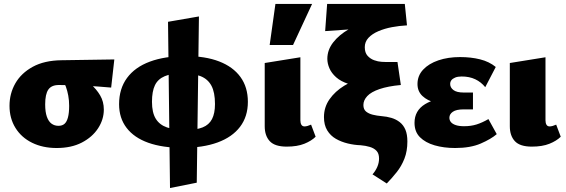

<svg xmlns="http://www.w3.org/2000/svg" viewBox="-20 -731 2858 969"><path d="M266 16Q196 16 142 -10.5Q88 -37 58 -85.5Q28 -134 28 -197Q28 -259 57.5 -310.5Q87 -362 145.5 -394Q204 -426 291 -427L557 -431L541 -289Q474 -295 409 -298.5Q344 -302 277 -302Q240 -302 224 -279Q208 -256 208 -204Q208 -166 216.5 -142Q225 -118 240 -107Q255 -96 275 -96Q294 -96 305.5 -106Q317 -116 323 -138.5Q329 -161 329 -197Q329 -224 324.5 -248.5Q320 -273 312.5 -293.5Q305 -314 295 -326L372 -355Q407 -333 437 -307Q467 -281 485.5 -249.5Q504 -218 504 -178Q504 -128 475 -83.5Q446 -39 393 -11.5Q340 16 266 16Z M901 15Q800 15 728.5 -10.5Q657 -36 619 -85.5Q581 -135 581 -205Q581 -283 621 -337.5Q661 -392 736.5 -420Q812 -448 917 -448Q1016 -448 1086 -421Q1156 -394 1193.5 -342.5Q1231 -291 1231 -217Q1231 -143 1191.5 -91Q1152 -39 1078 -12Q1004 15 901 15ZM838 218 828 -621 984 -648 973 191ZM917 -75Q970 -75 1002.5 -88Q1035 -101 1050 -130Q1065 -159 1065 -206Q1065 -265 1047 -298.5Q1029 -332 992.5 -346.5Q956 -361 901 -361Q846 -361 811.5 -346.5Q777 -332 762 -301Q747 -270 747 -217Q747 -163 766 -132Q785 -101 822.5 -88Q860 -75 917 -75Z M1427 9Q1367 9 1341.5 -18.5Q1316 -46 1316 -94V-413L1496 -442V-124Q1496 -110 1501 -101.5Q1506 -93 1517 -93Q1524 -93 1532.5 -95.5Q1541 -98 1550 -102L1573 -41Q1552 -20 1516 -5.5Q1480 9 1427 9ZM1341 -504 1370 -711H1555L1459 -504Z M1932 195 1860 149Q1875 132 1884 111.5Q1893 91 1893 69Q1893 44 1880.5 30.5Q1868 17 1846.5 10.5Q1825 4 1800 2Q1768 1 1735 -7Q1702 -15 1675 -30.5Q1648 -46 1631.5 -73Q1615 -100 1615 -140Q1615 -190 1643 -230Q1671 -270 1717.5 -298.5Q1764 -327 1821 -342Q1878 -357 1937 -357L2003 -302Q1938 -296 1895.5 -281.5Q1853 -267 1833.5 -246Q1814 -225 1814 -201Q1814 -179 1827.5 -168Q1841 -157 1861.5 -152Q1882 -147 1905 -145Q1932 -143 1955.5 -136Q1979 -129 1997.5 -114.5Q2016 -100 2026 -76.5Q2036 -53 2036 -17Q2036 32 2021 70Q2006 108 1982 138Q1958 168 1932 195ZM1835 -297Q1778 -295 1739 -307.5Q1700 -320 1676.5 -341Q1653 -362 1642.5 -386.5Q1632 -411 1632 -434Q1632 -479 1661.5 -517Q1691 -555 1740.5 -583.5Q1790 -612 1850 -628Q1910 -644 1972 -646L2034 -603Q1996 -601 1958.5 -594Q1921 -587 1889.5 -573.5Q1858 -560 1839.5 -540Q1821 -520 1821 -493Q1821 -465 1835 -449.5Q1849 -434 1868.5 -427Q1888 -420 1905.5 -419Q1923 -418 1930 -418H1986L2003 -302ZM1621 -574 1631 -711H2023L2034 -603Z M2277 16Q2220 16 2173.5 2.5Q2127 -11 2099.5 -38.5Q2072 -66 2072 -111Q2072 -173 2125.5 -205.5Q2179 -238 2264 -238V-202Q2219 -202 2178 -212.5Q2137 -223 2112 -246.5Q2087 -270 2087 -307Q2087 -349 2115.5 -379.5Q2144 -410 2192.5 -426.5Q2241 -443 2302 -443Q2357 -443 2403 -431.5Q2449 -420 2482 -393L2429 -291Q2408 -317 2378.5 -331Q2349 -345 2310 -345Q2290 -345 2277 -339.5Q2264 -334 2258 -326Q2252 -318 2252 -307Q2252 -289 2268.5 -276.5Q2285 -264 2320 -264H2367V-179H2320Q2283 -179 2265.5 -167Q2248 -155 2248 -137Q2248 -124 2256 -114.5Q2264 -105 2280.5 -99.5Q2297 -94 2322 -94Q2357 -94 2385.5 -103Q2414 -112 2445 -130L2487 -54Q2458 -29 2406 -6.5Q2354 16 2277 16Z M2664 9Q2604 9 2578.5 -18.5Q2553 -46 2553 -94V-413L2733 -442V-124Q2733 -110 2738 -101.5Q2743 -93 2754 -93Q2761 -93 2769.5 -95.5Q2778 -98 2787 -102L2810 -41Q2789 -20 2753 -5.5Q2717 9 2664 9Z"/></svg>

Font: Ysabeau Office Black
Style: Regular
Weight: 900
Designer: Christian Thalmann (Catharsis Fonts)
Version: Version 2.001;gftools[0.9.30]; featfreeze: tnum,lnum,ss02